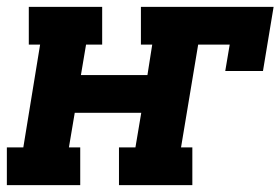

<svg xmlns="http://www.w3.org/2000/svg" viewBox="-36 -540 818 560"><path d="M-16 0V-110H32L81 -410H48V-520H262V-410H215L200 -321H394L408 -410H375V-520H762L731 -333H621L634 -410H542L492 -110H525V0H311V-110H359L376 -211H182L165 -110H198V0Z"/></svg>

Font: Iosevka Etoile XBdObl
Style: Regular
Weight: 800
Italic angle: -9°
Designer: Belleve Invis
Foundry: Belleve Invis
Version: Version 15.5.2; ttfautohint (v1.8.4)